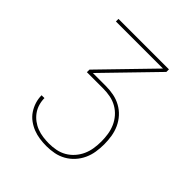

<svg xmlns="http://www.w3.org/2000/svg" viewBox="-200 -663 1001 1001"><g transform="rotate(45 300.0 -162.5)"><path d="M302 205Q277 205 252 201.5Q227 198 204 189Q181 180 160.5 165Q140 150 126 129Q112 108 104.5 84Q97 60 97 35H118Q118 57 124.5 79Q131 101 144 119Q157 137 175 150.5Q193 164 214 172Q235 180 257.5 183Q280 186 302 186Q328 186 353.5 181Q379 176 401.5 163Q424 150 441.5 130Q459 110 469.5 86.5Q480 63 484 37Q488 11 488 -15Q488 -41 484 -67Q480 -93 469.5 -117Q459 -141 441.5 -161Q424 -181 401 -194Q378 -207 352 -212Q326 -217 300 -217H179V-236L446 -511H99V-530H471V-511L204 -236H300Q329 -236 357.5 -230.5Q386 -225 411.5 -211Q437 -197 456.5 -175.5Q476 -154 488 -127.5Q500 -101 504.5 -72Q509 -43 509 -15Q509 14 504.5 42.5Q500 71 488 97Q476 123 456.5 144.5Q437 166 412 180Q387 194 359 199.5Q331 205 302 205Z"/></g></svg>

Font: Iosevka Curly Thin Extended
Style: Regular
Weight: 100
Width: 7
Monospace: yes
Designer: Belleve Invis
Foundry: Belleve Invis
Version: Version 11.1.0; ttfautohint (v1.8.3)